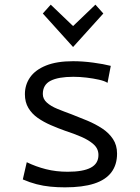

<svg xmlns="http://www.w3.org/2000/svg" viewBox="-20 -793 600 825"><path d="M259 12Q227 12 196.5 9Q166 6 137 -1.5Q108 -9 78 -22L95 -96Q134 -77 177.5 -66Q221 -55 271 -55Q337 -55 370 -72.5Q403 -90 403 -127Q403 -154 382.5 -172.5Q362 -191 329.5 -205Q297 -219 260 -231Q229 -242 198 -255.5Q167 -269 142 -286.5Q117 -304 102 -329Q87 -354 87 -388Q87 -429 109.5 -461Q132 -493 178 -511.5Q224 -530 294 -530Q335 -530 380 -524Q425 -518 456 -510L442 -437Q430 -445 405.5 -450.5Q381 -456 352 -459.5Q323 -463 295 -463Q231 -463 197.5 -446Q164 -429 164 -389Q164 -368 181 -352.5Q198 -337 226 -325.5Q254 -314 287 -302Q321 -289 355.5 -274.5Q390 -260 419 -241Q448 -222 465.5 -195.5Q483 -169 483 -133Q483 -85 458.5 -52.5Q434 -20 384.5 -4Q335 12 259 12ZM294 -591 164 -735 198 -773 294 -681 390 -773 424 -735Z"/></svg>

Font: Ubuntu Sans Mono
Style: Regular
Weight: 400
Monospace: yes
Designer: Dalton Maag Ltd
Foundry: Dalton Maag Ltd
Version: Version 1.006